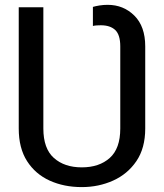

<svg xmlns="http://www.w3.org/2000/svg" viewBox="-20 -757 671 787"><path d="M315.3 9.9Q242.2 9.9 183.6 -16.7Q125 -43.3 90.9 -96.6Q56.8 -149.9 56.8 -230.1V-727.3H157.7V-230.1Q157.7 -148.1 200.8 -109.6Q244 -71 315.3 -71Q386.7 -71 429.9 -109.6Q473 -148.1 473 -230.1V-566.8Q473 -614.7 452.2 -634.1Q431.5 -653.4 393.5 -653.4Q387.1 -653.4 377.1 -652.9Q367.2 -652.3 360.8 -650.6V-728.7Q371.4 -731.9 387.8 -734.6Q404.1 -737.2 421.2 -737.2Q486.2 -737.2 530.7 -693Q575.3 -648.8 575.3 -566.8V-230.1Q575.3 -149.9 539.1 -96.6Q502.8 -43.3 443.5 -16.7Q384.2 9.9 315.3 9.9Z"/></svg>

Font: Linik Sans
Style: Regular
Weight: 400
Designer: Rasmus Andersson (font), Marc Monis (original base), Kil Hyung-jin (Pretendard portions), Cristiano Sobral (main changes
Foundry: rsms
Version: Version 3.018;May 31, 2022;FontCreator 14.0.0.2814 64-bit; t